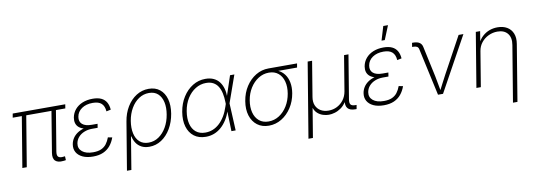

<svg xmlns="http://www.w3.org/2000/svg" viewBox="-68 -1215 5246 1878"><g transform="rotate(-10 2555.5 -275.5)"><path d="M471.7 1.5Q418 7.8 392.3 -16.6Q366.7 -41 376 -97.2L446.3 -524.4H490.7L420.9 -103.5Q413.6 -61.5 429.7 -47.9Q445.8 -34.2 481 -39.1Q487.8 -40 489.7 -40Q491.7 -40 495.6 -41L497.6 -2Q492.7 -1 485.8 0Q479 1 471.7 1.5ZM64.9 0 151.9 -524.4H195.8L108.9 0ZM57.6 -501 64.5 -541H586.4L580.1 -501Z M767.1 9.8Q706.1 9.8 664.1 -9.8Q622.1 -29.3 602.8 -63.5Q583.5 -97.7 590.8 -142.1Q596.2 -174.3 613.3 -200.9Q630.4 -227.5 658.9 -247.1Q687.5 -266.6 726.3 -277.3Q765.1 -288.1 814 -288.1H862.8L858.4 -259.3H802.7Q760.7 -259.3 725.1 -244.9Q689.5 -230.5 666.5 -204.6Q643.6 -178.7 637.2 -143.6Q628.9 -93.3 666.3 -62.3Q703.6 -31.2 774.9 -31.2Q823.2 -31.2 855 -45.4Q886.7 -59.6 907 -86.2Q927.2 -112.8 940.9 -149.9L982.9 -142.1Q966.8 -96.2 938.7 -62Q910.6 -27.8 868.4 -9Q826.2 9.8 767.1 9.8ZM810.1 -265.1Q761.2 -265.1 727.8 -274.7Q694.3 -284.2 674.8 -301.5Q655.3 -318.8 648.4 -343.3Q641.6 -367.7 646.5 -397.5Q654.8 -443.4 683.6 -477.3Q712.4 -511.2 757.3 -529.5Q802.2 -547.9 858.9 -547.9Q910.6 -547.9 944.1 -532Q977.5 -516.1 994.9 -485.8Q1012.2 -455.6 1015.6 -412.1L971.2 -402.8Q967.8 -455.1 939.5 -481.4Q911.1 -507.8 852.5 -507.8Q786.6 -507.8 743.2 -477.8Q699.7 -447.8 691.4 -397.5Q683.6 -350.6 713.6 -324.5Q743.7 -298.3 809.1 -298.3H864.7L859.4 -265.1Z M1067.9 204.1 1146.5 -269.5Q1159.7 -351.6 1197.8 -414.3Q1235.8 -477.1 1292 -512.7Q1348.1 -548.3 1415 -548.3Q1481.4 -548.3 1525.4 -512.9Q1569.3 -477.5 1586.7 -415Q1604 -352.5 1590.8 -271Q1577.1 -188.5 1539.3 -124.8Q1501.5 -61 1446.5 -24.9Q1391.6 11.2 1325.7 11.2Q1279.8 11.2 1247.3 -6.3Q1214.8 -23.9 1195.6 -53.5Q1176.3 -83 1168.9 -119.1H1165L1111.8 204.1ZM1325.2 -29.8Q1380.9 -29.8 1426.5 -61Q1472.2 -92.3 1503.4 -146.7Q1534.7 -201.2 1545.9 -269.5Q1557.6 -338.4 1545.7 -392.1Q1533.7 -445.8 1499.8 -476.8Q1465.8 -507.8 1410.6 -507.8Q1355.5 -507.8 1309.6 -477.1Q1263.7 -446.3 1232.4 -392.6Q1201.2 -338.9 1189.5 -270Q1178.2 -200.2 1190.2 -146Q1202.1 -91.8 1236.3 -60.8Q1270.5 -29.8 1325.2 -29.8Z M1887.2 11.2Q1816.9 11.2 1770.3 -24.4Q1723.6 -60.1 1705.1 -123.3Q1686.5 -186.5 1700.2 -269Q1713.9 -351.1 1753.9 -413.8Q1793.9 -476.6 1851.8 -512.2Q1909.7 -547.9 1978 -547.9Q2025.9 -547.9 2060.3 -531.7Q2094.7 -515.6 2116.7 -486.3Q2138.7 -457 2149.2 -418Q2159.7 -378.9 2159.2 -333.5H2173.8L2170.4 -272.5L2183.6 0H2141.6L2132.8 -291Q2131.8 -337.9 2123.3 -377.4Q2114.7 -417 2096.9 -446Q2079.1 -475.1 2049.8 -491.2Q2020.5 -507.3 1977.5 -507.3Q1921.4 -507.3 1872.6 -477.1Q1823.7 -446.8 1790 -393.1Q1756.3 -339.4 1744.6 -268.6Q1732.9 -197.3 1746.3 -143.6Q1759.8 -89.8 1796.1 -60.1Q1832.5 -30.3 1889.2 -30.3Q1928.7 -30.3 1963.9 -44.4Q1999 -58.6 2029.3 -86.4Q2059.6 -114.3 2084 -154.5Q2108.4 -194.8 2125 -246.6L2223.1 -541H2266.1L2169.9 -269L2153.8 -208H2140.6Q2123.5 -156.2 2097.9 -115.5Q2072.3 -74.7 2039.8 -46.4Q2007.3 -18.1 1969 -3.4Q1930.7 11.2 1887.2 11.2Z M2513.2 11.2Q2445.3 11.2 2398.4 -24.4Q2351.6 -60.1 2332 -122.6Q2312.5 -185.1 2325.7 -265.6Q2338.9 -346.7 2379.4 -408.7Q2419.9 -470.7 2478.3 -505.9Q2536.6 -541 2604.5 -541H2888.7L2881.8 -501H2658.7L2600.6 -500Q2543.9 -500 2495.6 -469.2Q2447.3 -438.5 2414.3 -385.7Q2381.3 -333 2370.1 -266.1Q2358.9 -198.7 2372.8 -145.3Q2386.7 -91.8 2423.6 -60.8Q2460.4 -29.8 2517.1 -29.8Q2574.2 -29.8 2622.3 -60.5Q2670.4 -91.3 2703.4 -145Q2736.3 -198.7 2747.6 -266.1Q2758.8 -333 2744.6 -386Q2730.5 -439 2693.6 -469.5Q2656.7 -500 2600.6 -500L2601.1 -521Q2651.4 -521 2691.2 -502.9Q2731 -484.9 2756.6 -450.9Q2782.2 -417 2791.7 -369.1Q2801.3 -321.3 2791.5 -261.7Q2778.3 -183.1 2738 -121.3Q2697.8 -59.6 2639.4 -24.2Q2581.1 11.2 2513.2 11.2Z M2870.6 204.1 2994.1 -541H3038.1L2980.5 -191.4Q2972.2 -143.1 2987.3 -107.4Q3002.4 -71.8 3035.4 -52.2Q3068.4 -32.7 3113.3 -32.7Q3159.2 -32.7 3198 -52.5Q3236.8 -72.3 3263.2 -107.7Q3289.6 -143.1 3297.9 -191.4L3355.5 -541H3399.4L3327.6 -105.5Q3321.8 -69.8 3333.7 -54.9Q3345.7 -40 3379.4 -40H3391.6L3384.8 0H3371.6Q3319.3 0 3297.4 -25.9Q3275.4 -51.8 3284.2 -105L3295.9 -177.2H3314.5Q3305.7 -124.5 3283.2 -88.9Q3260.7 -53.2 3230.5 -32Q3200.2 -10.7 3168.2 -1.5Q3136.2 7.8 3108.9 7.8Q3081.1 7.8 3051.5 -1.5Q3022 -10.7 2997.8 -32Q2973.6 -53.2 2962.2 -88.9Q2950.7 -124.5 2959.5 -177.2H2978L2915 204.1Z M3655.3 9.8Q3594.2 9.8 3552.2 -9.8Q3510.3 -29.3 3491 -63.5Q3471.7 -97.7 3479 -142.1Q3484.4 -174.3 3501.5 -200.9Q3518.6 -227.5 3547.1 -247.1Q3575.7 -266.6 3614.5 -277.3Q3653.3 -288.1 3702.1 -288.1H3751L3746.6 -259.3H3690.9Q3648.9 -259.3 3613.3 -244.9Q3577.6 -230.5 3554.7 -204.6Q3531.7 -178.7 3525.4 -143.6Q3517.1 -93.3 3554.4 -62.3Q3591.8 -31.2 3663.1 -31.2Q3711.4 -31.2 3743.2 -45.4Q3774.9 -59.6 3795.2 -86.2Q3815.4 -112.8 3829.1 -149.9L3871.1 -142.1Q3855 -96.2 3826.9 -62Q3798.8 -27.8 3756.6 -9Q3714.4 9.8 3655.3 9.8ZM3698.2 -265.1Q3649.4 -265.1 3616 -274.7Q3582.5 -284.2 3563 -301.5Q3543.5 -318.8 3536.6 -343.3Q3529.8 -367.7 3534.7 -397.5Q3543 -443.4 3571.8 -477.3Q3600.6 -511.2 3645.5 -529.5Q3690.4 -547.9 3747.1 -547.9Q3798.8 -547.9 3832.3 -532Q3865.7 -516.1 3883.1 -485.8Q3900.4 -455.6 3903.8 -412.1L3859.4 -402.8Q3856 -455.1 3827.6 -481.4Q3799.3 -507.8 3740.7 -507.8Q3674.8 -507.8 3631.3 -477.8Q3587.9 -447.8 3579.6 -397.5Q3571.8 -350.6 3601.8 -324.5Q3631.8 -298.3 3697.3 -298.3H3752.9L3747.6 -265.1ZM3741.2 -616.7 3782.7 -754.9H3829.6L3773.4 -616.7Z M4193.4 0 4090.3 -470.2Q4085.9 -488.8 4073 -496.3Q4060.1 -503.9 4036.6 -503.9H4024.9L4031.2 -543.9H4043Q4081.5 -543.9 4104 -529.5Q4126.5 -515.1 4132.8 -485.4L4197.8 -183.1Q4206.1 -142.6 4213.1 -101.3Q4220.2 -60.1 4228 -20.5H4213.9Q4235.4 -60.5 4255.6 -101.6Q4275.9 -142.6 4298.3 -183.1L4493.2 -541H4541L4243.2 0Z M4676.3 -348.6 4618.7 0H4574.7L4664.1 -541H4707L4687 -418.9H4678.2Q4699.2 -463.9 4730.7 -492.4Q4762.2 -521 4800.5 -534.7Q4838.9 -548.3 4879.9 -548.3Q4935.5 -548.3 4974.6 -525.1Q5013.7 -502 5031.2 -458.7Q5048.8 -415.5 5038.6 -355L4946.3 204.1H4901.9L4994.1 -352.5Q5006.3 -423.3 4973.1 -465.3Q4939.9 -507.3 4871.6 -507.3Q4825.2 -507.3 4783.4 -487.5Q4741.7 -467.8 4712.9 -432.1Q4684.1 -396.5 4676.3 -348.6Z"/></g></svg>

Font: Inter 17pt ExtraLight
Style: Italic
Weight: 250
Italic angle: -9.3988°
Version: Version 4.001;git-66647c0bb